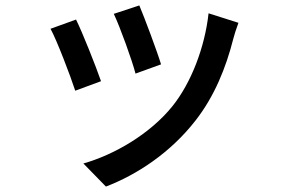

<svg xmlns="http://www.w3.org/2000/svg" viewBox="-20 -604 1040 707"><path d="M493 -584 399 -553C422 -505 467 -380 479 -333L573 -367C560 -411 511 -542 493 -584ZM858 -520 748 -555C734 -429 684 -299 615 -213C532 -110 400 -34 287 -2L370 83C483 40 607 -41 699 -159C769 -248 812 -354 839 -461C843 -477 849 -495 858 -520ZM260 -532 166 -498C188 -459 240 -323 257 -270L352 -305C333 -360 283 -486 260 -532Z"/></svg>

Font: DAIFUKU Sans JP Medium
Style: Regular
Weight: 500
Designer: Original font ‘Source Han Sans JP’ : Ryoko NISHIZUKA  (kana, bopomofo & ideographs); Paul D. Hunt (Latin, Greek & Cyrill
Foundry: Daifuku
Version: Version 1.000